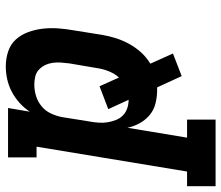

<svg xmlns="http://www.w3.org/2000/svg" viewBox="-112 -496 783 680"><g transform="rotate(-90 280.0 -156.5)"><path d="M-40 215V114H12L100 -419H62V-520H237L224 -443Q237 -463 255.5 -479.5Q274 -496 295 -507Q316 -518 339 -523Q362 -528 384 -528Q412 -528 437.5 -519.5Q463 -511 480 -492Q497 -473 506 -448Q515 -423 518 -396.5Q521 -370 519 -342.5Q517 -315 512 -287L496 -187Q492 -163 484.5 -139Q477 -115 464.5 -92Q452 -69 434.5 -49.5Q417 -30 394 -16L430 64L350 95L310 8H300Q276 8 252.5 2Q229 -4 211.5 -19Q194 -34 183 -54Q172 -74 167 -97L132 114H196V215ZM266 -93 233 -165 314 -196 345 -127Q359 -143 367 -163Q375 -183 378 -203L395 -303Q397 -318 398 -333Q399 -348 397 -362Q395 -376 389 -388.5Q383 -401 373 -410.5Q363 -420 349 -423.5Q335 -427 320 -427Q300 -427 280 -421Q260 -415 243.5 -401.5Q227 -388 218 -369Q209 -350 205 -330L189 -230Q186 -214 185 -198Q184 -182 186.5 -167Q189 -152 194.5 -138Q200 -124 210.5 -113.5Q221 -103 235.5 -98Q250 -93 266 -93Z"/></g></svg>

Font: Iosevka Etoile
Style: Bold Italic
Weight: 700
Italic angle: -9°
Designer: Belleve Invis
Foundry: Belleve Invis
Version: Version 28.1.0; ttfautohint (v1.8.4)